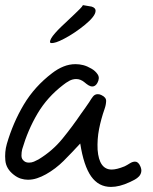

<svg xmlns="http://www.w3.org/2000/svg" viewBox="-20 -736 602 756"><path d="M6.8 -168.9Q31.2 -252.9 73.7 -324.2Q116.2 -395.5 185.5 -448.2Q207 -464.8 230 -474.1Q252.9 -483.4 277.3 -483.4Q293 -483.4 308.1 -479.5Q323.2 -475.6 339.8 -465.8Q355.5 -457 364.7 -442.9Q374 -428.7 363.3 -409.2Q355.5 -395.5 343.8 -395.5Q335.9 -395.5 328.1 -400.4Q320.3 -405.3 312.5 -412.1Q296.9 -424.8 280.3 -424.8Q265.6 -424.8 252.4 -417.5Q239.3 -410.2 228.5 -401.4Q166 -353.5 127.9 -289.1Q89.8 -224.6 67.4 -148.4Q64.5 -136.7 64.5 -123Q64.5 -109.4 75.2 -101.6Q82 -95.7 94.7 -95.7Q104.5 -95.7 113.8 -99.6Q123 -103.5 131.8 -108.4Q186.5 -141.6 225.6 -189.5Q264.6 -237.3 299.8 -289.1Q307.6 -299.8 315.9 -311.5Q324.2 -323.2 332 -335Q338.9 -346.7 346.2 -356Q353.5 -365.2 365.2 -365.2Q373 -365.2 379.9 -361.3Q398.4 -352.5 397.9 -337.9Q397.5 -323.2 391.6 -306.6Q377.9 -267.6 370.1 -228Q362.3 -188.5 364.3 -146.5Q370.1 -68.4 419.9 -68.4Q439.5 -68.4 470.7 -81.1Q480.5 -85.9 491.2 -92.8Q502 -99.6 511.7 -99.6Q524.4 -99.6 532.2 -82Q538.1 -69.3 536.1 -59.1Q534.2 -48.8 527.3 -41.5Q520.5 -34.2 510.7 -28.8Q501 -23.4 490.2 -18.6Q450.2 0 417 0Q368.2 0 338.9 -41.5Q309.6 -83 295.9 -170.9Q261.7 -133.8 230.5 -102.5Q199.2 -71.3 161.1 -49.8Q143.6 -40 126 -34.2Q108.4 -28.3 89.8 -28.3Q76.2 -28.3 62 -32.7Q47.9 -37.1 34.2 -47.9Q3.9 -71.3 1 -104.5Q-2 -137.7 6.8 -168.9ZM181.6 -585Q186.5 -593.8 197.3 -606Q208 -618.2 220.7 -630.4Q233.4 -642.6 247.6 -655.8Q261.7 -668.9 273.4 -680.2Q285.2 -691.4 294.4 -700.7Q303.7 -710 306.6 -715.8L340.8 -710Q356.4 -705.1 356.4 -693.8Q356.4 -682.6 345.2 -668.5Q334 -654.3 314.9 -638.7Q295.9 -623 274.9 -608.9Q253.9 -594.7 233.4 -584Q212.9 -573.2 201.7 -569.8Q190.4 -566.4 184.6 -566.4Q180.7 -566.4 178.7 -567.4Q176.8 -568.4 176.8 -571.3Q176.8 -576.2 181.6 -585Z"/></svg>

Font: Scriphy
Style: Regular
Weight: 400
Designer: Ala M. Lockhart
Foundry: Ala M. Lockhart
Version: Version 1.0 2021